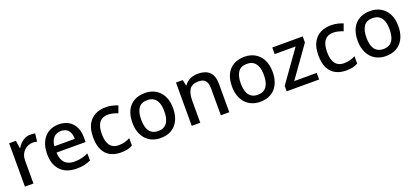

<svg xmlns="http://www.w3.org/2000/svg" viewBox="26 -1392 4827 2245"><g transform="rotate(-20 2439.5 -269.5)"><path d="M349 -549Q363 -549 380 -547.5Q397 -546 408 -544L397 -445Q386 -448 371 -450Q356 -452 343 -452Q313 -452 285.5 -440.5Q258 -429 236 -407.5Q214 -386 201.5 -355Q189 -324 189 -284V0H83V-539H167L181 -443H185Q202 -472 226 -496Q250 -520 281 -534.5Q312 -549 349 -549Z M700 -549Q771 -549 822 -519.5Q873 -490 900.5 -435Q928 -380 928 -305V-247H566Q568 -164 609.5 -120Q651 -76 726 -76Q778 -76 818.5 -85.5Q859 -95 902 -114V-26Q862 -8 820.5 1Q779 10 722 10Q644 10 584 -21Q524 -52 490.5 -113.5Q457 -175 457 -265Q457 -356 487.5 -419Q518 -482 572.5 -515.5Q627 -549 700 -549ZM700 -467Q643 -467 608.5 -430Q574 -393 568 -325H822Q822 -367 809 -399Q796 -431 769 -449Q742 -467 700 -467Z M1277 10Q1203 10 1147 -19Q1091 -48 1060 -109.5Q1029 -171 1029 -266Q1029 -366 1062.5 -428Q1096 -490 1153.5 -519.5Q1211 -549 1285 -549Q1330 -549 1369.5 -539.5Q1409 -530 1435 -518L1403 -432Q1375 -443 1343.5 -451Q1312 -459 1284 -459Q1234 -459 1201.5 -437.5Q1169 -416 1153.5 -373.5Q1138 -331 1138 -267Q1138 -206 1154 -164Q1170 -122 1201.5 -100.5Q1233 -79 1280 -79Q1325 -79 1359 -89Q1393 -99 1423 -115V-23Q1394 -6 1360 2Q1326 10 1277 10Z M2025 -270Q2025 -203 2007 -151Q1989 -99 1956 -63Q1923 -27 1876 -8.5Q1829 10 1770 10Q1716 10 1670 -8.5Q1624 -27 1590.5 -63Q1557 -99 1538 -151Q1519 -203 1519 -271Q1519 -360 1549.5 -422Q1580 -484 1637.5 -516.5Q1695 -549 1773 -549Q1847 -549 1903.5 -516.5Q1960 -484 1992.5 -422Q2025 -360 2025 -270ZM1628 -270Q1628 -210 1643 -166.5Q1658 -123 1690 -100Q1722 -77 1772 -77Q1822 -77 1854 -100Q1886 -123 1901 -166.5Q1916 -210 1916 -270Q1916 -332 1900.5 -374Q1885 -416 1853.5 -438.5Q1822 -461 1771 -461Q1696 -461 1662 -411Q1628 -361 1628 -270Z M2432 -549Q2526 -549 2576 -502Q2626 -455 2626 -351V0H2521V-336Q2521 -399 2494.5 -430.5Q2468 -462 2410 -462Q2328 -462 2296.5 -413Q2265 -364 2265 -272V0H2159V-539H2243L2258 -467H2264Q2282 -495 2308 -513Q2334 -531 2366 -540Q2398 -549 2432 -549Z M3264 -270Q3264 -203 3246 -151Q3228 -99 3195 -63Q3162 -27 3115 -8.5Q3068 10 3009 10Q2955 10 2909 -8.5Q2863 -27 2829.5 -63Q2796 -99 2777 -151Q2758 -203 2758 -271Q2758 -360 2788.5 -422Q2819 -484 2876.5 -516.5Q2934 -549 3012 -549Q3086 -549 3142.5 -516.5Q3199 -484 3231.5 -422Q3264 -360 3264 -270ZM2867 -270Q2867 -210 2882 -166.5Q2897 -123 2929 -100Q2961 -77 3011 -77Q3061 -77 3093 -100Q3125 -123 3140 -166.5Q3155 -210 3155 -270Q3155 -332 3139.5 -374Q3124 -416 3092.5 -438.5Q3061 -461 3010 -461Q2935 -461 2901 -411Q2867 -361 2867 -270Z M3744 0H3340V-67L3618 -457H3357V-539H3736V-464L3464 -82H3744Z M4080 10Q4006 10 3950 -19Q3894 -48 3863 -109.5Q3832 -171 3832 -266Q3832 -366 3865.5 -428Q3899 -490 3956.5 -519.5Q4014 -549 4088 -549Q4133 -549 4172.5 -539.5Q4212 -530 4238 -518L4206 -432Q4178 -443 4146.5 -451Q4115 -459 4087 -459Q4037 -459 4004.5 -437.5Q3972 -416 3956.5 -373.5Q3941 -331 3941 -267Q3941 -206 3957 -164Q3973 -122 4004.5 -100.5Q4036 -79 4083 -79Q4128 -79 4162 -89Q4196 -99 4226 -115V-23Q4197 -6 4163 2Q4129 10 4080 10Z M4828 -270Q4828 -203 4810 -151Q4792 -99 4759 -63Q4726 -27 4679 -8.5Q4632 10 4573 10Q4519 10 4473 -8.5Q4427 -27 4393.5 -63Q4360 -99 4341 -151Q4322 -203 4322 -271Q4322 -360 4352.5 -422Q4383 -484 4440.5 -516.5Q4498 -549 4576 -549Q4650 -549 4706.5 -516.5Q4763 -484 4795.5 -422Q4828 -360 4828 -270ZM4431 -270Q4431 -210 4446 -166.5Q4461 -123 4493 -100Q4525 -77 4575 -77Q4625 -77 4657 -100Q4689 -123 4704 -166.5Q4719 -210 4719 -270Q4719 -332 4703.5 -374Q4688 -416 4656.5 -438.5Q4625 -461 4574 -461Q4499 -461 4465 -411Q4431 -361 4431 -270Z"/></g></svg>

Font: Noto Sans Devanagari Medium
Style: Regular
Weight: 500
Version: Version 2.003